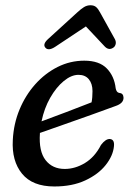

<svg xmlns="http://www.w3.org/2000/svg" viewBox="-20 -682 488 712"><path d="M402.5 -139Q399 -104 371.8 -69.8Q344.5 -35.5 296.2 -13Q248 9.5 181.5 9.5Q100.5 9.5 61.8 -37.8Q23 -85 27.5 -163Q30.5 -223 52.5 -276Q74.5 -329 111 -369.8Q147.5 -410.5 194 -433.8Q240.5 -457 292.5 -457Q348 -457 376 -428.2Q404 -399.5 409 -354.5Q412 -339 422 -337.5Q437 -336.5 438 -321Q439.5 -299 407.5 -288.5Q370 -274.5 318 -256Q266 -237.5 214.8 -219.5Q163.5 -201.5 128 -189V-187Q123.5 -121 149 -88.2Q174.5 -55.5 220 -55.5Q258.5 -55.5 295 -77.5Q331.5 -99.5 354.5 -144.5Q372 -167.5 387.5 -166.5Q405.5 -165 402.5 -139ZM271 -404.5Q244.5 -404.5 216.5 -381.5Q188.5 -358.5 166.2 -319.5Q144 -280.5 134 -232Q173.5 -246.5 226.2 -266.5Q279 -286.5 319.5 -302.5Q323 -319 323 -344Q323 -371.5 309.5 -388Q296 -404.5 271 -404.5ZM184 -508Q159 -492 148 -505.5Q137.5 -518 158 -537L266.5 -636Q280 -648.5 291.2 -655.5Q302.5 -662.5 315.5 -662.5Q329 -662.5 336.8 -655.5Q344.5 -648.5 351 -636L406.5 -536Q411 -526.5 408.8 -518Q406.5 -509.5 400.5 -505.5Q384 -494 369 -509L298.5 -584Z"/></svg>

Font: Fraunces 72pt SuperSoft
Style: Italic
Weight: 400
Italic angle: -16°
Version: Version 1.000;[b76b70a41]